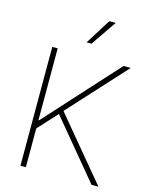

<svg xmlns="http://www.w3.org/2000/svg" viewBox="-136 -1019 855 1103"><g transform="rotate(15 292.0 -467.5)"><path d="M95.7 -707H127.9V-280.3H131.8L519.5 -707H562.5L252.9 -368.2L559.6 0H518.6L232.4 -344.7L127.9 -230.5V0H95.7ZM374 -934.6H412.1L308.6 -783.2H279.3Z"/></g></svg>

Font: Pretendard GOV Thin
Style: Regular
Weight: 100
Designer: Base glyphs from Inter by Rasmus Andersson; Hangeul glyphs from Noto Sans CJK(Source Han Sans) by Jang Soo-young and Kan
Foundry: Kil Hyung-jin
Version: Version 1.309